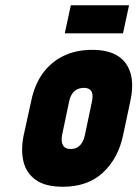

<svg xmlns="http://www.w3.org/2000/svg" viewBox="-20 -702 524 732"><path d="M472 -682H250L227 -575H449ZM449 -185 477 -317Q497 -409 459.5 -460.5Q422 -512 333 -512Q270 -512 222.5 -489Q175 -466 143.5 -423Q112 -380 99 -317L70 -185Q59 -130 69.5 -86Q80 -42 116.5 -16Q153 10 220 10Q314 10 372 -43.5Q430 -97 449 -185ZM331 -317 303 -184Q300 -170 293 -158.5Q286 -147 275.5 -140.5Q265 -134 250 -134Q234 -134 226 -141Q218 -148 216 -159.5Q214 -171 216 -184L244 -317Q248 -334 255.5 -345Q263 -356 274.5 -361.5Q286 -367 300 -367Q314 -367 322 -361Q330 -355 332 -344Q334 -333 331 -317Z"/></svg>

Font: Advent Pro ExtraBold
Style: Italic
Weight: 800
Italic angle: -12°
Version: Version 3.000